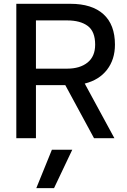

<svg xmlns="http://www.w3.org/2000/svg" viewBox="-20 -719 663 999"><path d="M64.9 0V-699.2H346.2Q458.5 -699.2 518.3 -645Q578.1 -590.8 578.1 -486.8Q578.1 -409.7 536.9 -356.2Q495.6 -302.7 420.9 -284.2L575.2 0H469.2L319.8 -275.9H167V0ZM167 -361.8H329.1Q396 -361.8 435.5 -393.6Q475.1 -425.3 475.1 -486.8Q475.1 -555.2 436.5 -584Q397.9 -612.8 329.1 -612.8H167ZM168.9 259.8 250 60.1H356L261.2 259.8Z"/></svg>

Font: Prompt
Style: Regular
Weight: 400
Designer: Katatrad Team
Foundry: CadsonDemak
Version: Version 1.000;PS 001.000;hotconv 1.0.88;makeotf.lib2.5.64775